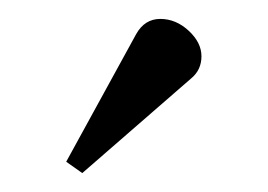

<svg xmlns="http://www.w3.org/2000/svg" viewBox="-20 -710 283 203"><path d="M124 -674Q133 -690 149.5 -690Q166 -690 179.5 -677.5Q193 -665 193 -650.5Q193 -636 182 -627L67 -527L50 -539Z"/></svg>

Font: Trochut
Style: Italic
Weight: 400
Italic angle: -12°
Designer: Andreu Balius
Foundry: Andreu Balius
Version: Version 1.001